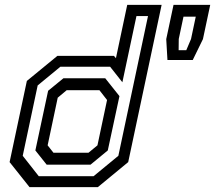

<svg xmlns="http://www.w3.org/2000/svg" viewBox="-20 -770 885 790"><path d="M382.5 0H101.5L19.5 -103L90.5 -437L216 -540H449L457 -530.5L503.5 -750H645L507.5 -103ZM352.5 -92.5H172L125.5 -151L178 -396.5L241 -448H413L471.5 -374.5L423.5 -151ZM344 -141.5 381 -172 420.5 -358.5 389 -399H254.5L217.5 -368L176 -172L200 -141.5ZM365 -45 467 -129 589 -704H541.5L483.5 -431.5L433 -495.5H228.5L135 -418.5L73.5 -129L139.5 -45ZM669 -523 664 -609 694 -750H845L815 -609L773 -523ZM715 -563.5H746.5L766 -609.5L785.5 -701.5H735L715.5 -609.5Z"/></svg>

Font: Tourney Thin Medium
Style: Italic
Weight: 500
Italic angle: -12°
Version: Version 1.015